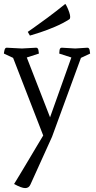

<svg xmlns="http://www.w3.org/2000/svg" viewBox="-30 -700 491 982"><path d="M99 262Q80 262 42 241Q42 241 53.5 222.5Q65 204 82.5 174.5Q100 145 120.5 111Q141 77 159.5 45.5Q178 14 191 -7L37 -404L-10 -426Q-10 -431 -7 -443.5Q-4 -456 4 -456L82 -452L155 -456Q164 -456 166.5 -443.5Q169 -431 169 -426L107 -406L226 -100L335 -406L273 -426Q273 -430 274.5 -443Q276 -456 286 -456L355 -452L417 -456Q426 -456 428.5 -443.5Q431 -431 431 -426L384 -404L236 0L126 243Q118 262 99 262ZM123 -518 112 -537Q112 -537 140 -556.5Q168 -576 212.5 -609Q257 -642 304 -680Q307 -677 313 -664.5Q319 -652 324 -637.5Q329 -623 329 -613Q329 -604 324 -601Q291 -580 251 -563Q211 -546 176 -534.5Q141 -523 123 -518Z"/></svg>

Font: Mate
Style: Regular
Weight: 400
Designer: Eduardo Rodriguez Tunni
Foundry: Eduardo Rodriguez Tunni
Version: Version 1.003; ttfautohint (v1.8.4.7-5d5b);gftools[0.9.24]